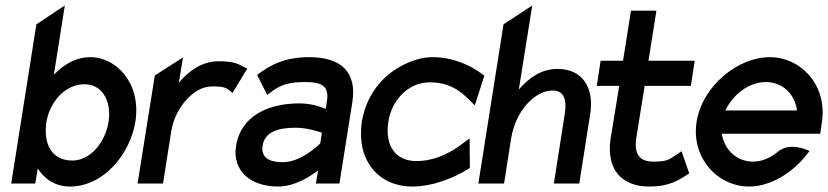

<svg xmlns="http://www.w3.org/2000/svg" viewBox="-20 -671 3028 702"><path d="M21 0H109L118 -55C142 -18 180 11 236 11C359 11 456 -108 475 -226C497 -367 405 -462 311 -462C257 -462 213 -435 177 -398L217 -651L113 -582ZM150 -226C161 -295 216 -363 289 -363C358 -363 388 -295 377 -226C365 -150 310 -84 245 -84C170 -84 137 -143 150 -226Z M483 0H576L606 -190C614 -241 638 -281 664 -309C688 -334 718 -355 756 -355C800 -355 807 -350 822 -338L830 -331L884 -420C853 -435 844 -447 779 -447C719 -447 672 -413 634 -369L649 -461L546 -395Z M843 -137C829 -46 896 11 997 11C1057 11 1113 -25 1143 -48L1135 0H1221L1268 -296C1286 -407 1228 -462 1111 -462C1024 -462 971 -436 920 -397L957 -324L968 -332C1007 -363 1039 -371 1097 -371C1162 -371 1184 -353 1175 -298L1171 -273C1152 -281 1116 -293 1075 -293C964 -293 861 -250 843 -137ZM940 -138C948 -189 997 -204 1061 -204C1102 -204 1141 -191 1157 -186L1151 -147C1139 -135 1078 -78 1014 -78C961 -78 934 -97 940 -138Z M1303 -226C1298 -193 1299 -160 1305 -131C1324 -48 1389 11 1488 11C1559 11 1636 -18 1693 -54L1698 -57L1697 -165L1655 -134C1611 -104 1559 -82 1503 -82C1427 -82 1386 -137 1400 -226C1403 -246 1409 -265 1418 -283C1444 -332 1490 -370 1553 -370C1609 -370 1651 -349 1684 -317L1716 -286L1751 -394L1747 -397C1702 -433 1634 -462 1563 -462C1532 -462 1503 -455 1475 -443C1394 -410 1321 -337 1303 -226Z M1729 0H1823L1849 -166C1858 -220 1881 -262 1907 -291C1931 -317 1963 -340 2001 -340C2042 -340 2053 -307 2045 -255L2005 0H2098L2138 -255C2153 -351 2110 -419 2018 -419C1959 -419 1914 -386 1877 -344L1926 -651L1821 -582Z M2162 -357H2244L2212 -161C2197 -52 2252 11 2354 11C2427 11 2460 -11 2500 -37L2472 -118L2461 -111C2428 -89 2424 -80 2369 -80C2316 -80 2297 -110 2307 -170L2337 -357H2506L2520 -449H2351L2380 -632H2287L2258 -449H2176Z M2527 -226C2506 -95 2603 11 2719 11C2795 11 2877 -37 2932 -109L2940 -119L2930 -123C2929 -123 2869 -152 2825 -117C2798 -94 2766 -80 2734 -80C2674 -80 2629 -122 2619 -182H2979L2985 -224C3006 -356 2911 -462 2794 -462C2678 -462 2548 -357 2527 -226ZM2632 -267C2661 -327 2719 -371 2780 -371C2841 -371 2886 -328 2894 -267Z"/></svg>

Font: Charger Sport
Style: BdNrwObl
Weight: 700
Designer: Jasper
Foundry: Cannot Into Space Fonts
Version: Version 1.1